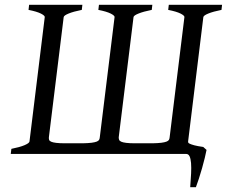

<svg xmlns="http://www.w3.org/2000/svg" viewBox="-20 -635 936 792"><path d="M832 -16.6Q829.6 -3.9 824.7 16.4Q819.8 36.6 813.5 58.8Q807.1 81.1 800.3 102.3Q793.5 123.5 788.1 137.2H764.6Q767.1 106 768.3 80.8Q769.5 55.7 768.1 37.6Q766.6 19.5 762 9.8Q757.3 0 748 0H24.4L26.9 -21Q61.5 -27.8 81.1 -36.1Q100.6 -44.4 101.6 -51.3L164.6 -564.5Q165.5 -570.3 148.9 -578.9Q132.3 -587.4 97.7 -594.2L100.1 -615.2H319.8L317.4 -594.2Q283.2 -587.4 263.4 -579.3Q243.7 -571.3 242.7 -564.5L181.6 -68.4Q181.2 -62.5 182.6 -58.1Q184.1 -53.7 190.9 -50.5Q197.8 -47.4 211.4 -45.7Q225.1 -43.9 249.5 -43.9H320.8Q343.8 -44.4 357.4 -46.1Q371.1 -47.9 378.7 -50.8Q386.2 -53.7 388.7 -58.1Q391.1 -62.5 391.6 -68.4L452.6 -564.5Q453.6 -570.3 437 -578.9Q420.4 -587.4 385.7 -594.2L388.2 -615.2H608.4L606 -594.2Q571.8 -587.4 551.8 -579.3Q531.7 -571.3 530.8 -564.5L469.7 -68.4Q469.7 -63 471.4 -58.3Q473.1 -53.7 480 -50.5Q486.8 -47.4 500.5 -45.7Q514.2 -43.9 537.6 -43.9H608.9Q631.8 -44.4 645.5 -46.1Q659.2 -47.9 666.7 -50.8Q674.3 -53.7 676.8 -58.1Q679.2 -62.5 679.7 -68.4L740.7 -564.5Q741.7 -570.3 725.1 -578.9Q708.5 -587.4 673.8 -594.2L676.3 -615.2H896L893.6 -594.2Q859.4 -587.4 839.6 -579.3Q819.8 -571.3 818.8 -564.5L755.9 -51.3Q755.9 -49.8 756.3 -47.4Q756.8 -44.9 762.9 -42Q769 -39.1 781.7 -35.6Q794.4 -32.2 818.4 -28.8Z"/></svg>

Font: Akkhara
Style: Italic
Weight: 400
Italic angle: -7°
Designer: J. Victor Gaultney
Version: Version 1.00 June 13, 2006, initial release